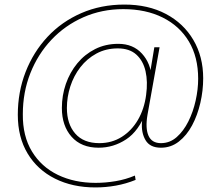

<svg xmlns="http://www.w3.org/2000/svg" viewBox="-20 -641 980 841"><path d="M398 180Q298 180 221 141.5Q144 103 101 31.5Q58 -40 58 -138Q58 -238 92 -325.5Q126 -413 188 -479.5Q250 -546 336 -583.5Q422 -621 525 -621Q629 -621 706.5 -580Q784 -539 827 -466Q870 -393 870 -298Q870 -244 857.5 -190Q845 -136 821.5 -92Q798 -48 763.5 -21Q729 6 685 6Q637 6 617.5 -27Q598 -60 602 -107L608 -145L620 -151Q588 -67 532.5 -30.5Q477 6 412 6Q336 6 293.5 -42Q251 -90 251 -168Q251 -223 268.5 -273.5Q286 -324 318.5 -363.5Q351 -403 396.5 -426Q442 -449 498 -449Q563 -449 602 -406Q641 -363 644 -300L632 -289L656 -434H679L626 -138Q616 -79 630.5 -46.5Q645 -14 685 -14Q724 -14 754 -40.5Q784 -67 805 -109Q826 -151 837 -200.5Q848 -250 848 -296Q848 -391 807.5 -459Q767 -527 693 -564Q619 -601 520 -601Q426 -601 345.5 -565.5Q265 -530 205.5 -467Q146 -404 113 -320.5Q80 -237 80 -141Q79 -45 120 22.5Q161 90 233.5 125Q306 160 399 160Q442 160 486.5 152.5Q531 145 571 128L574 147Q532 164 487.5 172Q443 180 398 180ZM415 -14Q470 -14 513.5 -41.5Q557 -69 584.5 -116.5Q612 -164 620 -225Q628 -283 617.5 -329Q607 -375 577 -402Q547 -429 496 -429Q444 -429 402.5 -406.5Q361 -384 332 -346.5Q303 -309 288 -262.5Q273 -216 273 -168Q273 -98 309.5 -56Q346 -14 415 -14Z"/></svg>

Font: DM Sans 28pt Thin
Style: Italic
Weight: 250
Italic angle: -10°
Version: Version 4.004;gftools[0.9.30]